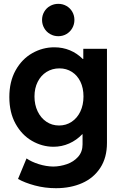

<svg xmlns="http://www.w3.org/2000/svg" viewBox="-20 -781 638 1014"><path d="M75.2 164.1 120.1 55.7Q146 73.7 184.8 85.9Q223.6 98.1 261.7 98.6Q297.9 98.1 333.3 85.9Q368.7 73.7 392.3 47.4Q416 21 416 -18.6V-72.3H414.6Q384.3 -40.5 345.2 -23.2Q306.2 -5.9 261.7 -5.9Q202.1 -6.3 148.7 -37.1Q95.2 -67.9 62.3 -127.2Q29.3 -186.5 29.3 -268.6Q29.3 -350.1 62.5 -409.7Q95.7 -469.2 150.4 -500.2Q205.1 -531.2 266.6 -531.2Q311 -531.2 349.1 -515.4Q387.2 -499.5 417 -469.7H419.9V-523.4H544.9V-26.4Q544.9 51.3 509.8 105.2Q474.6 159.2 413.8 186Q353 212.9 275.4 212.9Q217.3 212.9 163.8 198.5Q110.4 184.1 75.2 164.1ZM420.9 -271.5Q420.9 -315.9 404.8 -349.4Q388.7 -382.8 359.6 -401.4Q330.6 -419.9 293.9 -419.9Q255.9 -419.9 225.8 -401.1Q195.8 -382.3 179 -348.6Q162.1 -314.9 162.1 -271.5Q162.1 -228 178.7 -193.1Q195.3 -158.2 224.9 -138.2Q254.4 -118.2 292 -118.2Q329.1 -118.2 358.6 -137.9Q388.2 -157.7 404.5 -192.4Q420.9 -227.1 420.9 -271.5ZM202.1 -675.8Q202.1 -699.2 213.4 -718.8Q224.6 -738.3 244.4 -749.5Q264.2 -760.7 288.1 -760.7Q311.5 -760.7 331.1 -749.5Q350.6 -738.3 361.8 -718.8Q373 -699.2 373 -675.8Q373 -652.3 361.8 -632.6Q350.6 -612.8 331.1 -601.3Q311.5 -589.8 288.1 -589.8Q264.2 -589.8 244.4 -601.3Q224.6 -612.8 213.4 -632.6Q202.1 -652.3 202.1 -675.8Z"/></svg>

Font: Reddit Sans Vanilla
Style: Bold
Weight: 700
Designer: Stephen Hutchings
Foundry: Reddit
Version: Version 1.013